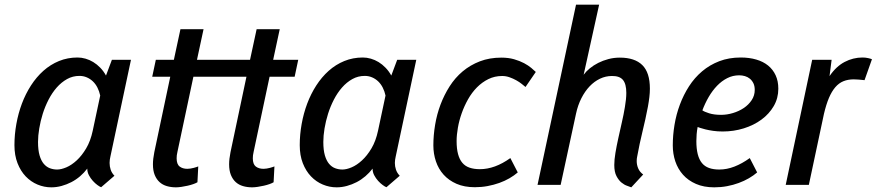

<svg xmlns="http://www.w3.org/2000/svg" viewBox="-20 -781 3703 811"><path d="M315.9 -460.4Q287.1 -460.4 263.2 -447Q239.3 -433.6 219.7 -411.4Q200.2 -389.2 185.3 -360.4Q170.4 -331.5 160.6 -300.5Q150.9 -269.5 145.8 -238.5Q140.6 -207.5 140.6 -181.6Q140.6 -147 147.2 -124.5Q153.8 -102.1 165 -88.9Q176.3 -75.7 190.9 -70.3Q205.6 -64.9 221.2 -64.9Q238.3 -64.9 260.3 -74.2Q282.2 -83.5 304 -103.5Q325.7 -123.5 344 -154.3Q362.3 -185.1 371.6 -228.5L403.3 -377.4Q399.4 -395.5 391.6 -410.9Q383.8 -426.3 372.3 -437.3Q360.8 -448.2 346.4 -454.3Q332 -460.4 315.9 -460.4ZM41 -168Q41 -212.4 49.1 -257.3Q57.1 -302.2 72.5 -343.3Q87.9 -384.3 110.8 -419.9Q133.8 -455.6 163.3 -481.9Q192.9 -508.3 229.2 -523.2Q265.6 -538.1 307.6 -538.1Q324.2 -538.1 341.3 -533.2Q358.4 -528.3 374 -518.8Q389.6 -509.3 403.6 -494.9Q417.5 -480.5 427.7 -461.9L452.6 -528.3H533.2L446.3 -119.6Q444.8 -112.8 443.8 -106.2Q442.9 -99.6 442.9 -92.8Q442.9 -78.1 447.5 -64.2Q452.1 -50.3 463.4 -38.6L407.2 9.8Q401.4 7.8 391.6 0.7Q381.8 -6.3 372.1 -17.1Q362.3 -27.8 355.5 -41Q348.6 -54.2 348.6 -68.8Q335.4 -51.3 318.4 -36.6Q301.3 -22 281.5 -11.7Q261.7 -1.5 240.2 4.4Q218.8 10.3 196.8 10.3Q166.5 10.3 138.4 -1.5Q110.4 -13.2 88.6 -35.9Q66.9 -58.6 54 -91.8Q41 -125 41 -168Z M1161.6 -657.7 1133.8 -528.3H1239.7L1224.6 -457H1118.7L1051.3 -139.6Q1049.3 -131.8 1048.6 -125Q1047.9 -118.2 1047.9 -112.3Q1047.9 -87.4 1060.5 -77.6Q1073.2 -67.9 1093.3 -67.9Q1099.6 -67.9 1106.7 -69.1Q1113.8 -70.3 1120.4 -72Q1127 -73.7 1131.8 -75.4Q1136.7 -77.1 1139.2 -78.1L1135.7 -11.2Q1129.4 -7.3 1118.4 -3.4Q1107.4 0.5 1094.5 3.4Q1081.5 6.3 1068.4 8.3Q1055.2 10.3 1044.9 10.3Q1024.4 10.3 1006.6 5.1Q988.8 0 975.8 -11.7Q962.9 -23.4 955.3 -42Q947.8 -60.5 947.8 -86.9Q947.8 -109.4 953.6 -138.2L1021 -457H796.9L729.5 -139.6Q727.5 -131.8 726.8 -125Q726.1 -118.2 726.1 -112.3Q726.1 -87.4 738.8 -77.6Q751.5 -67.9 771.5 -67.9Q777.8 -67.9 784.9 -69.1Q792 -70.3 798.6 -72Q805.2 -73.7 810.1 -75.4Q814.9 -77.1 817.4 -78.1L814 -11.2Q807.6 -7.3 796.6 -3.4Q785.6 0.5 772.7 3.4Q759.8 6.3 746.6 8.3Q733.4 10.3 723.1 10.3Q702.6 10.3 684.8 5.1Q667 0 654.1 -11.7Q641.1 -23.4 633.5 -42Q626 -60.5 626 -86.9Q626 -109.4 631.8 -138.2L699.2 -457H623L638.2 -528.3H714.4L742.2 -657.7H839.8L812 -528.3H1036.1L1064 -657.7Z M1521 -460.4Q1492.2 -460.4 1468.3 -447Q1444.3 -433.6 1424.8 -411.4Q1405.3 -389.2 1390.4 -360.4Q1375.5 -331.5 1365.7 -300.5Q1356 -269.5 1350.8 -238.5Q1345.7 -207.5 1345.7 -181.6Q1345.7 -147 1352.3 -124.5Q1358.9 -102.1 1370.1 -88.9Q1381.3 -75.7 1396 -70.3Q1410.6 -64.9 1426.3 -64.9Q1443.4 -64.9 1465.3 -74.2Q1487.3 -83.5 1509 -103.5Q1530.8 -123.5 1549.1 -154.3Q1567.4 -185.1 1576.7 -228.5L1608.4 -377.4Q1604.5 -395.5 1596.7 -410.9Q1588.9 -426.3 1577.4 -437.3Q1565.9 -448.2 1551.5 -454.3Q1537.1 -460.4 1521 -460.4ZM1246.1 -168Q1246.1 -212.4 1254.2 -257.3Q1262.2 -302.2 1277.6 -343.3Q1293 -384.3 1315.9 -419.9Q1338.9 -455.6 1368.4 -481.9Q1397.9 -508.3 1434.3 -523.2Q1470.7 -538.1 1512.7 -538.1Q1529.3 -538.1 1546.4 -533.2Q1563.5 -528.3 1579.1 -518.8Q1594.7 -509.3 1608.6 -494.9Q1622.6 -480.5 1632.8 -461.9L1657.7 -528.3H1738.3L1651.4 -119.6Q1649.9 -112.8 1648.9 -106.2Q1647.9 -99.6 1647.9 -92.8Q1647.9 -78.1 1652.6 -64.2Q1657.2 -50.3 1668.5 -38.6L1612.3 9.8Q1606.4 7.8 1596.7 0.7Q1586.9 -6.3 1577.1 -17.1Q1567.4 -27.8 1560.5 -41Q1553.7 -54.2 1553.7 -68.8Q1540.5 -51.3 1523.4 -36.6Q1506.3 -22 1486.6 -11.7Q1466.8 -1.5 1445.3 4.4Q1423.8 10.3 1401.9 10.3Q1371.6 10.3 1343.5 -1.5Q1315.4 -13.2 1293.7 -35.9Q1272 -58.6 1259 -91.8Q1246.1 -125 1246.1 -168Z M2006.8 -66.4Q2070.3 -66.4 2135.7 -113.3L2167 -52.7Q2151.9 -39.6 2132.1 -28.1Q2112.3 -16.6 2089.1 -8.3Q2065.9 0 2039.8 4.9Q2013.7 9.8 1985.8 9.8Q1941.4 9.8 1908.4 -4.6Q1875.5 -19 1853.8 -43.2Q1832 -67.4 1821.3 -99.4Q1810.5 -131.3 1810.5 -167Q1810.5 -209.5 1817.9 -253.7Q1825.2 -297.9 1840.6 -338.9Q1856 -379.9 1879.2 -416.3Q1902.3 -452.6 1934.3 -479.5Q1966.3 -506.3 2007.1 -522Q2047.9 -537.6 2097.7 -537.6Q2127.4 -537.6 2151.4 -530.8Q2175.3 -523.9 2193.6 -514.2Q2211.9 -504.4 2224.1 -494.1Q2236.3 -483.9 2243.2 -477.1L2199.7 -413.6Q2193.8 -418.5 2183.8 -426.5Q2173.8 -434.6 2160.6 -441.9Q2147.5 -449.2 2132.3 -454.6Q2117.2 -460 2101.1 -460Q2069.3 -460 2042.7 -446.8Q2016.1 -433.6 1994.6 -411.9Q1973.1 -390.1 1957 -361.6Q1940.9 -333 1930.2 -302.5Q1919.4 -272 1914.1 -241.5Q1908.7 -210.9 1908.7 -185.1Q1908.7 -152.8 1914.8 -130.1Q1920.9 -107.4 1932.9 -93.3Q1944.8 -79.1 1963.4 -72.8Q1981.9 -66.4 2006.8 -66.4Z M2574.7 -84Q2574.7 -106.4 2579.6 -135.5Q2584.5 -164.6 2591.6 -196.8Q2598.6 -229 2606.4 -262.9Q2614.3 -296.9 2619.6 -329.1Q2625.5 -363.3 2625.5 -388.7Q2625.5 -426.3 2611.3 -443.4Q2597.2 -460.4 2564.9 -460Q2538.1 -460 2514.2 -448.5Q2490.2 -437 2470.5 -416.3Q2450.7 -395.5 2435.8 -366.2Q2420.9 -336.9 2413.1 -300.8L2348.1 0H2250.5L2413.1 -761.2H2510.7L2445.3 -465.3Q2455.6 -479.5 2471.4 -492.4Q2487.3 -505.4 2507.1 -515.4Q2526.9 -525.4 2550 -531.5Q2573.2 -537.6 2598.1 -537.6Q2661.1 -537.6 2693.1 -506.1Q2725.1 -474.6 2725.1 -406.7Q2725.1 -389.6 2722.9 -370.8Q2720.7 -352.1 2716.8 -330.6Q2706.5 -276.4 2693.8 -225.1Q2681.2 -173.8 2671.4 -119.6Q2669.4 -111.3 2669.4 -100.6Q2669.4 -84.5 2675.8 -69.6Q2682.1 -54.7 2696.8 -43.9L2646.5 10.3Q2641.1 7.8 2629.2 3.9Q2617.2 0 2605.2 -9.8Q2593.3 -19.5 2584 -37.1Q2574.7 -54.7 2574.7 -84Z M3018.1 -64.9Q3050.3 -64.9 3082.3 -77.4Q3114.3 -89.8 3147 -113.3L3178.2 -52.7Q3163.1 -39.6 3143.3 -28.1Q3123.5 -16.6 3100.3 -8.1Q3077.1 0.5 3051 5.4Q3024.9 10.3 2997.1 10.3Q2952.6 10.3 2919.7 -4.2Q2886.7 -18.6 2865 -43Q2843.3 -67.4 2832.5 -99.4Q2821.8 -131.3 2821.8 -167Q2821.8 -209.5 2829.1 -253.7Q2836.4 -297.9 2851.8 -339.1Q2867.2 -380.4 2890.4 -416.5Q2913.6 -452.6 2945.6 -479.7Q2977.5 -506.8 3018.3 -522.5Q3059.1 -538.1 3108.9 -538.1Q3145 -538.1 3174.3 -529.5Q3203.6 -521 3224.4 -504.2Q3245.1 -487.3 3256.3 -462.9Q3267.6 -438.5 3267.6 -406.2Q3267.6 -366.2 3248.3 -333Q3229 -299.8 3196.5 -275.9Q3164.1 -252 3121.6 -238.8Q3079.1 -225.6 3032.7 -225.6Q3010.7 -225.6 2992.2 -228.3Q2973.6 -231 2960 -234.4Q2946.3 -237.8 2937.7 -240.7Q2929.2 -243.7 2926.8 -244.6Q2923.8 -229 2922.6 -213.9Q2921.4 -198.7 2921.4 -185.1Q2921.4 -152.8 2927.2 -129.9Q2933.1 -106.9 2944.8 -92.5Q2956.5 -78.1 2974.9 -71.5Q2993.2 -64.9 3018.1 -64.9ZM3102.5 -462.9Q3075.2 -462.9 3051.8 -450.9Q3028.3 -439 3008.8 -418.7Q2989.3 -398.4 2973.6 -371.6Q2958 -344.7 2946.8 -314.9Q2954.6 -309.1 2975.3 -302.5Q2996.1 -295.9 3025.9 -295.9Q3050.8 -295.9 3075.9 -303.5Q3101.1 -311 3121.6 -324.7Q3142.1 -338.4 3155 -357.9Q3168 -377.4 3168 -401.4Q3168 -417.5 3162.4 -429.2Q3156.7 -440.9 3147.5 -448.5Q3138.2 -456.1 3126.5 -459.5Q3114.7 -462.9 3102.5 -462.9Z M3631.8 -442.4Q3620.6 -443.8 3607.4 -444.8Q3594.2 -445.8 3586.4 -445.8Q3562 -445.8 3542.7 -438Q3523.4 -430.2 3508.3 -412.6Q3493.2 -395 3481.4 -367.4Q3469.7 -339.8 3460.4 -300.3L3396.5 0H3298.8L3410.6 -528.3H3492.7L3483.9 -459.5Q3511.7 -500.5 3547.6 -519.3Q3583.5 -538.1 3623 -538.1Q3636.2 -538.1 3647.7 -535.4Q3659.2 -532.7 3663.1 -530.8Z"/></svg>

Font: Ufes Sans
Style: Italic
Weight: 400
Designer: Ricardo Esteves & Filipe Motta
Foundry: ProDesignUfes - Ricardo Esteves, Filipe Motta
Version: Version 2.0